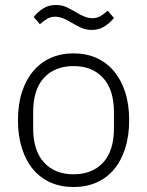

<svg xmlns="http://www.w3.org/2000/svg" viewBox="-20 -738 590 770"><path d="M275 12Q224 12 183 -6Q142 -24 113 -58.5Q84 -93 68 -143Q52 -193 52 -256Q52 -319 68 -368.5Q84 -418 113 -452.5Q142 -487 183 -505.5Q224 -524 275 -524Q326 -524 367 -505.5Q408 -487 437 -452.5Q466 -418 482 -368.5Q498 -319 498 -256Q498 -193 482 -143Q466 -93 437 -58.5Q408 -24 367 -6Q326 12 275 12ZM275 -39Q350 -39 393.5 -86Q437 -133 437 -224V-288Q437 -378 393.5 -425.5Q350 -473 275 -473Q200 -473 156.5 -426Q113 -379 113 -288V-224Q113 -134 156.5 -86.5Q200 -39 275 -39ZM348 -618Q325 -618 307 -626Q289 -634 269 -646Q246 -660 230.5 -665.5Q215 -671 201 -671Q184 -671 170 -663Q156 -655 140 -641L115 -670Q131 -690 153 -704Q175 -718 204 -718Q227 -718 245 -710Q263 -702 283 -690Q306 -676 321.5 -670.5Q337 -665 351 -665Q368 -665 382 -673Q396 -681 412 -695L437 -666Q421 -646 399 -632Q377 -618 348 -618Z"/></svg>

Font: IBM Plex Sans Thai Looped Light
Style: Regular
Weight: 300
Designer: Mike Abbink, Paul van der Laan, Pieter van Rosmalen, Ben Mitchell, Mark Frömberg
Foundry: Bold Monday
Version: Version 1.1